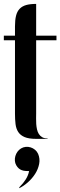

<svg xmlns="http://www.w3.org/2000/svg" viewBox="-20 -724 314 1001"><path d="M168.5 -131.8Q168.5 -120.1 168.2 -106Q168 -91.8 168.9 -77.4Q169.9 -63 172.9 -49.6Q175.8 -36.1 182.4 -25.6Q189 -15.1 199.7 -8.8Q210.4 -2.4 226.6 -2.4Q228.5 -2.4 228.5 -1Q228.5 0 226.6 0H168.5Q130.4 0 108.4 -9.3Q86.4 -18.6 75.2 -35.6Q64 -52.7 61 -77.1Q58.1 -101.6 58.1 -131.8V-514.2H0V-538.1H58.1V-586.9Q58.1 -619.6 63.7 -642.1Q69.3 -664.6 82.5 -678.2Q95.7 -691.9 116.7 -697.8Q137.7 -703.6 168.5 -703.6V-538.1H274.4V-514.2H168.5ZM84.5 248Q100.6 232.4 113.8 211.9Q127 191.4 131.8 168Q121.6 168 112.1 167.2Q102.5 166.5 93.8 163.3Q85 160.2 77.6 153.8Q70.3 147.5 64.5 137.2Q58.6 127 57.6 114.3Q56.6 101.6 60.1 89.6Q63.5 77.6 71 67.1Q78.6 56.6 89.8 49.8Q101.1 43 114.3 41.7Q127.4 40.5 139.9 44.4Q152.3 48.3 162.6 56.9Q172.9 65.4 178.7 78.1Q189.5 103.5 184.1 130.9Q178.7 158.2 163.1 182.6Q147.5 207 125 226.8Q102.5 246.6 80.1 257.3Q80.1 253.4 80.6 252.7Q81.1 252 84.5 248Z"/></svg>

Font: Unique
Style: Regular
Weight: 400
Designer: Anna Pocius (aka Artmaker)
Foundry: Anna Pocius
Version: Version 1.000 2013 initial release